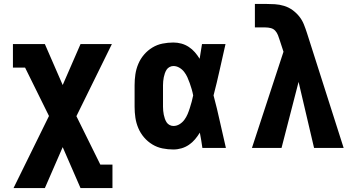

<svg xmlns="http://www.w3.org/2000/svg" viewBox="-20 -755 1840 980"><path d="M49 205 230 -163 108 -410H46V-530H209L300 -321L391 -530H551L370 -162L492 85H554V205H391L300 -4L209 205Z M865 8Q837 8 809.5 2.5Q782 -3 758 -17.5Q734 -32 715.5 -53.5Q697 -75 686 -101Q675 -127 671 -154.5Q667 -182 667 -210V-320Q667 -348 671 -375.5Q675 -403 686 -429Q697 -455 715.5 -476.5Q734 -498 758 -512.5Q782 -527 809.5 -532.5Q837 -538 865 -538Q886 -538 906 -532.5Q926 -527 943.5 -515.5Q961 -504 974.5 -488.5Q988 -473 999 -455Q1002 -474 1005 -492.5Q1008 -511 1011 -530H1131Q1116 -465 1101.5 -399Q1087 -333 1070 -268Q1088 -201 1102.5 -134Q1117 -67 1133 0H1013Q1010 -20 1007 -39.5Q1004 -59 1000 -78Q989 -60 975.5 -44Q962 -28 944.5 -16Q927 -4 906.5 2Q886 8 865 8ZM865 -112Q882 -112 896.5 -121Q911 -130 921 -143.5Q931 -157 937.5 -172.5Q944 -188 949 -204Q954 -220 958.5 -236Q963 -252 966 -268Q963 -284 958.5 -299.5Q954 -315 948.5 -330.5Q943 -346 936.5 -360.5Q930 -375 920 -388Q910 -401 895.5 -409.5Q881 -418 865 -418Q855 -418 845.5 -413Q836 -408 830.5 -399.5Q825 -391 821.5 -381Q818 -371 816 -361Q814 -351 813 -340.5Q812 -330 812 -320V-210Q812 -200 813 -189.5Q814 -179 816 -169Q818 -159 821.5 -149Q825 -139 830.5 -130.5Q836 -122 845.5 -117Q855 -112 865 -112Z M1266 0 1427 -491 1408 -549Q1404 -562 1399 -575Q1394 -588 1385 -598Q1376 -608 1362.5 -611.5Q1349 -615 1335 -615H1281V-735H1335Q1359 -735 1383 -733.5Q1407 -732 1430 -725Q1453 -718 1472.5 -704Q1492 -690 1507 -671.5Q1522 -653 1531 -630.5Q1540 -608 1547 -586L1734 0H1583L1504 -337L1417 0Z"/></svg>

Font: Iosevka Slab Heavy Extended
Style: Regular
Weight: 900
Width: 7
Monospace: yes
Designer: Belleve Invis
Foundry: Belleve Invis
Version: Version 11.1.0; ttfautohint (v1.8.3)